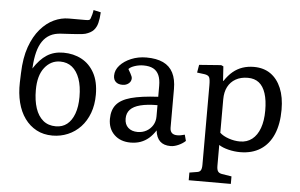

<svg xmlns="http://www.w3.org/2000/svg" viewBox="-62 -881 1862 1193"><g transform="rotate(5 869.0 -285.0)"><path d="M287.1 13.2Q231 13.2 187.5 -10Q144 -33.2 114 -74.7Q84 -116.2 69.6 -173.1Q55.2 -230 57.1 -297.9L59.1 -356Q62 -452.1 86.4 -520.5Q110.8 -588.9 149.4 -633.5Q188 -678.2 233.4 -699.2Q278.8 -720.2 325.2 -720.2Q334 -720.2 344.5 -720.2Q355 -720.2 375 -720.2Q395 -720.2 430.2 -720.2Q447.3 -720.2 452.6 -722.7Q458 -725.1 460.9 -732.9Q464.8 -742.7 469 -758.8Q473.1 -774.9 474.1 -786.1L520 -775.9Q518.1 -736.8 511 -709Q503.9 -681.2 487.1 -663.1Q470.2 -645 436 -634.8Q429.2 -632.8 417 -631.3Q404.8 -629.9 387 -628.4Q369.1 -627 343.5 -625.5Q317.9 -624 285.2 -622.1Q246.1 -620.1 218 -605Q189.9 -589.8 170.9 -562Q151.9 -534.2 141.4 -493.7Q130.9 -453.1 127.9 -400.9L127 -391.1Q165 -450.2 208.5 -478Q252 -505.9 311 -505.9Q374 -505.9 424.6 -479Q475.1 -452.1 504.6 -398.2Q534.2 -344.2 534.2 -263.2Q534.2 -199.2 515.1 -148.2Q496.1 -97.2 462.2 -61Q428.2 -24.9 383.1 -5.9Q337.9 13.2 287.1 13.2ZM303.2 -45.9Q344.2 -45.9 373 -68.8Q401.9 -91.8 418 -135.5Q434.1 -179.2 434.1 -240.2Q434.1 -307.1 417.5 -353.5Q400.9 -399.9 370.4 -424.6Q339.8 -449.2 295.9 -449.2Q237.8 -449.2 199 -400.1Q160.2 -351.1 160.2 -259.8Q160.2 -194.8 176 -147Q191.9 -99.1 223.6 -72.5Q255.4 -45.9 303.2 -45.9Z M774.4 14.2Q711.4 14.2 672.9 -22.9Q634.3 -60.1 634.3 -121.1Q634.3 -176.3 661.9 -210.2Q689.5 -244.1 752.4 -261.5Q815.4 -278.8 921.4 -284.2V-352.1Q921.4 -393.1 909.9 -418.9Q898.4 -444.8 875 -457.5Q851.6 -470.2 813.5 -470.2Q786.6 -470.2 760 -461.7Q733.4 -453.1 721.7 -439.9Q730.5 -424.8 736.6 -413.8Q742.7 -402.8 745.1 -396Q747.6 -389.2 747.6 -383.8Q747.6 -364.7 731.9 -351.8Q716.3 -338.9 693.4 -338.9Q666.5 -338.9 651.6 -352.5Q636.7 -366.2 636.7 -391.1Q636.7 -426.3 663.1 -455.6Q689.5 -484.9 732.9 -502.9Q776.4 -521 827.6 -521Q890.6 -521 932.1 -501.5Q973.6 -481.9 994.1 -441.9Q1014.6 -401.9 1014.6 -340.8V-100.1Q1014.6 -78.1 1026.1 -67.1Q1037.6 -56.2 1059.6 -56.2Q1070.8 -56.2 1081.5 -58.1Q1092.3 -60.1 1106.4 -64L1116.7 -25.9Q1098.6 -8.8 1072.5 2.7Q1046.4 14.2 1024.4 14.2Q981.4 14.2 958 -8.3Q934.6 -30.8 929.7 -75.2Q910.6 -45.4 887.7 -25.6Q864.7 -5.9 836.7 4.2Q808.6 14.2 774.4 14.2ZM812.5 -55.2Q843.3 -55.2 867.9 -69.1Q892.6 -83 907 -106.9Q921.4 -130.9 921.4 -161.1V-231.9Q857.4 -231.9 814.9 -220.9Q772.5 -210 752 -188Q731.4 -166 731.4 -131.8Q731.4 -95.7 753.4 -75.4Q775.4 -55.2 812.5 -55.2Z M1155.3 215.8V168L1203.1 160.2Q1218.3 158.2 1225.1 147.7Q1231.9 137.2 1231.9 112.8V-383.8Q1231.9 -421.9 1225.1 -433.8Q1218.3 -445.8 1195.3 -449.2L1148.9 -455.1L1157.2 -503.9L1293.9 -514.2L1308.1 -507.8L1314 -418H1316.9Q1340.8 -454.1 1367.9 -476.6Q1395 -499 1427.5 -510Q1460 -521 1498 -521Q1559.1 -521 1602.1 -491Q1645 -460.9 1668.5 -405Q1691.9 -349.1 1691.9 -271Q1691.9 -181.2 1664.6 -117.2Q1637.2 -53.2 1584.7 -19.5Q1532.2 14.2 1458 14.2Q1420.9 14.2 1384.5 5.1Q1348.1 -3.9 1325.2 -19V109.9Q1325.2 133.8 1332 144.8Q1338.9 155.8 1356.9 159.2L1418 168.9V215.8ZM1451.2 -51.8Q1495.1 -51.8 1526.6 -76.4Q1558.1 -101.1 1574.7 -147Q1591.3 -192.9 1591.3 -256.8Q1591.3 -320.8 1577.1 -364Q1563 -407.2 1535.6 -428.7Q1508.3 -450.2 1466.3 -450.2Q1422.4 -450.2 1390.6 -432.1Q1358.9 -414.1 1342 -381.6Q1325.2 -349.1 1325.2 -303.2V-95.2Q1345.2 -76.2 1380.6 -64Q1416 -51.8 1451.2 -51.8Z"/></g></svg>

Font: Literata
Style: Regular
Weight: 400
Designer: Latin by Veronika Burian and Jose Scaglione. Greek by Irene Vlachou. Cyrillic by Vera Evstafieva.
Foundry: TypeTogether
Version: Version 3.002